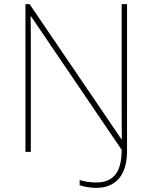

<svg xmlns="http://www.w3.org/2000/svg" viewBox="-20 -734 738 928"><path d="M445 174C543 174 594 108 594 -3V-714H568V-211C568 -165 568 -111 569 -61H567L123 -714H103V0H129V-502C129 -555 129 -597 128 -655H130L568 -10C568 99 528 148 444 148C415 148 386 143 365 136V161C380 167 414 174 445 174Z"/></svg>

Font: Noto Kufi Arabic Thin
Style: Regular
Weight: 100
Designer: Monotype Design Team, David Williams, Khaled Hosny
Foundry: Google LLC
Version: Version 2.109